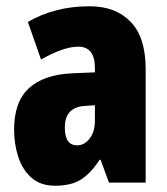

<svg xmlns="http://www.w3.org/2000/svg" viewBox="-20 -583 534 613"><path d="M266 -563Q349 -563 397 -513.5Q445 -464 445 -363V0H328L301 -73H298Q271 -31 239.5 -10.5Q208 10 156 10Q109 10 80 -16Q51 -42 38 -83Q25 -124 25 -169Q25 -258 72.5 -301.5Q120 -345 211 -349L283 -352V-366Q283 -434 230 -434Q183 -434 111 -393L69 -513Q110 -537 159.5 -550Q209 -563 266 -563ZM253 -245Q187 -242 187 -176Q187 -119 226 -119Q250 -119 266.5 -141Q283 -163 283 -198V-247Z"/></svg>

Font: Noto Sans Gujarati UI ExtraCondensed Black
Style: Regular
Weight: 900
Width: 2
Designer: Jelle Bosma - Monotype Design Team, Universal Thirst
Foundry: Monotype Imaging Inc.
Version: Version 2.106; ttfautohint (v1.8.4.7-5d5b)